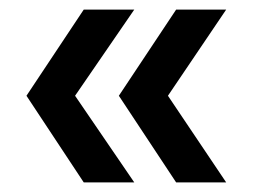

<svg xmlns="http://www.w3.org/2000/svg" viewBox="-20 -466 545 399"><path d="M154 -87 35 -267 154 -446H259L136 -267L259 -87ZM346 -87 227 -267 346 -446H450L329 -267L450 -87Z"/></svg>

Font: Onest Medium
Style: Regular
Weight: 500
Designer: Dmitri Voloshin, Andrey Kudryavtsev
Foundry: Dmitri Voloshin, Andrey Kudryavtsev
Version: Version 1.000;gftools[0.9.33]